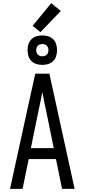

<svg xmlns="http://www.w3.org/2000/svg" viewBox="-20 -1205 540 1225"><path d="M44 0 151 -490 205 -735H295L456 0H376L337 -190H163L124 0ZM177 -260H323L276 -490Q269 -522 262.5 -554Q256 -586 250 -618Q244 -586 237.5 -554Q231 -522 224 -490ZM250 -791Q231 -791 212.5 -796.5Q194 -802 180.5 -815.5Q167 -829 161.5 -847.5Q156 -866 156 -885Q156 -904 161.5 -922.5Q167 -941 180.5 -954.5Q194 -968 212.5 -973.5Q231 -979 250 -979Q269 -979 287.5 -973.5Q306 -968 319.5 -954.5Q333 -941 338.5 -922.5Q344 -904 344 -885Q344 -866 338.5 -847.5Q333 -829 319.5 -815.5Q306 -802 287.5 -796.5Q269 -791 250 -791ZM250 -846Q258 -846 265.5 -848.5Q273 -851 278.5 -856.5Q284 -862 286.5 -869.5Q289 -877 289 -885Q289 -893 286.5 -900.5Q284 -908 278.5 -913.5Q273 -919 265.5 -921.5Q258 -924 250 -924Q242 -924 234.5 -921.5Q227 -919 221.5 -913.5Q216 -908 213.5 -900.5Q211 -893 211 -885Q211 -877 213.5 -869.5Q216 -862 221.5 -856.5Q227 -851 234.5 -848.5Q242 -846 250 -846ZM238 -1000 188 -1040 307 -1185 368 -1135Z"/></svg>

Font: Iosevka MaddieWtf
Style: Regular
Weight: 400
Monospace: yes
Designer: Belleve Invis
Foundry: Belleve Invis
Version: Version 31.3.0; ttfautohint (v1.8.3)